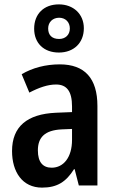

<svg xmlns="http://www.w3.org/2000/svg" viewBox="-20 -847 528 877"><path d="M249 -607C317 -607 363 -651 363 -718C363 -783 315 -827 249 -827C180 -827 136 -783 136 -716C136 -650 180 -607 249 -607ZM250 -669C217 -669 200 -687 200 -717C200 -746 221 -766 250 -766C279 -766 299 -746 299 -717C299 -687 278 -669 250 -669ZM253 -553C188 -553 128 -537 79 -508L114 -424C158 -447 198 -461 236 -461C285 -461 309 -430 309 -361V-335L235 -332C104 -326 35 -269 35 -157C35 -62 82 10 172 10C242 10 282 -17 318 -74H321L340 0H425V-363C425 -489 367 -553 253 -553ZM261 -256 309 -258V-208C309 -128 270 -81 216 -81C176 -81 153 -106 153 -160C153 -219 184 -252 261 -256Z"/></svg>

Font: Noto Sans Arabic UI Cn SmBd
Style: Regular
Weight: 600
Width: 3
Designer: Monotype Design Team, Nadine Chahine and Nizar Qandah
Foundry: Monotype Imaging Inc.
Version: Version 2.010